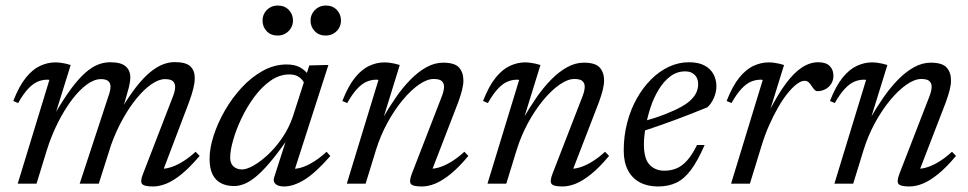

<svg xmlns="http://www.w3.org/2000/svg" viewBox="-20 -664 3500 694"><path d="M565 -36 565.5 -54Q582 -54 602 -61Q622 -68 644 -82Q666 -96 687 -115.5L701.5 -100.5Q666 -58.5 636 -34.2Q606 -10 580.8 0Q555.5 10 533 10Q500.5 10 493.2 0.5Q486 -9 497.5 -37L604 -312.5Q608.5 -323.5 610.8 -332.8Q613 -342 613 -350Q613 -363 605 -370.5Q597 -378 576.5 -378Q554 -378 527.2 -359.5Q500.5 -341 473.5 -308Q446.5 -275 422.5 -231.5Q398.5 -188 381 -138.5L337 0H268L371 -313.5Q373.5 -320.5 375.5 -327Q377.5 -333.5 378.5 -339.5Q379.5 -345.5 379.5 -350.5Q379.5 -363.5 371.5 -370.8Q363.5 -378 344.5 -378Q320.5 -378 293.2 -358Q266 -338 239.5 -302.8Q213 -267.5 189.5 -221Q166 -174.5 149.5 -122L112 0H44L158.5 -375Q156.5 -375.5 154.8 -375.8Q153 -376 151 -376Q133 -376 116 -368.8Q99 -361.5 81.8 -343.2Q64.5 -325 45.5 -291.5L28 -299Q49 -353 73.5 -383.2Q98 -413.5 125.2 -426Q152.5 -438.5 179.5 -438.5Q189.5 -438.5 198.8 -437.2Q208 -436 217.2 -434Q226.5 -432 235.5 -429L179 -247.5H175.5Q208.5 -304.5 236 -341.8Q263.5 -379 287.5 -400.2Q311.5 -421.5 333.5 -430.2Q355.5 -439 378 -439Q417.5 -439 434.2 -424.2Q451 -409.5 451 -384.5Q451 -368.5 445.5 -347Q440 -325.5 431.5 -297L423 -270H418.5Q447 -317.5 472.5 -350Q498 -382.5 521.8 -402.2Q545.5 -422 567.8 -430.8Q590 -439.5 611.5 -439.5Q652 -439.5 668 -424.2Q684 -409 684 -382Q684 -365.5 678.8 -344Q673.5 -322.5 663 -294Z M971 -23 1023 -185H1036Q998 -129 967.8 -91.5Q937.5 -54 912.8 -32Q888 -10 867 -0.8Q846 8.5 826.5 8.5Q799.5 8.5 779.5 -1.5Q759.5 -11.5 748.5 -33.2Q737.5 -55 737.5 -90Q737.5 -128 752.2 -173.8Q767 -219.5 793 -264.8Q819 -310 854 -347.8Q889 -385.5 930.2 -408.2Q971.5 -431 1016 -431Q1045 -431 1064 -420.8Q1083 -410.5 1098.5 -389.5L1079.5 -363Q1075 -375.5 1061.2 -385.2Q1047.5 -395 1026 -395Q990.5 -395 958.2 -372.5Q926 -350 899.2 -313.8Q872.5 -277.5 853 -236.5Q833.5 -195.5 822.8 -157.8Q812 -120 812 -94.5Q812 -73 824.2 -62.2Q836.5 -51.5 855 -51.5Q871.5 -51.5 896.8 -65.8Q922 -80 949.2 -105.5Q976.5 -131 1000.5 -166.2Q1024.5 -201.5 1038.5 -242.5L1098 -427.5L1157 -429H1167L1040.5 -36L1032 -54.5Q1048 -52 1069.5 -58.5Q1091 -65 1114.5 -79.8Q1138 -94.5 1160.5 -115.5L1174 -100Q1120 -38.5 1080.2 -14.2Q1040.5 10 1007 10Q985.5 10 975.8 1Q966 -8 971 -23ZM983.5 -535.5Q959 -535.5 944 -551.2Q929 -567 929 -589.5Q929 -604.5 936 -616.8Q943 -629 955.5 -636.5Q968 -644 984 -644Q1008.5 -644 1023.8 -628.2Q1039 -612.5 1039 -590Q1039 -575 1031.8 -562.8Q1024.5 -550.5 1012.2 -543Q1000 -535.5 983.5 -535.5ZM1157 -535.5Q1133 -535.5 1117.8 -551.2Q1102.5 -567 1102.5 -589.5Q1102.5 -604.5 1109.8 -616.8Q1117 -629 1129.5 -636.5Q1142 -644 1158 -644Q1182.5 -644 1197.5 -628.2Q1212.5 -612.5 1212.5 -590Q1212.5 -575 1205.5 -562.8Q1198.5 -550.5 1186 -543Q1173.5 -535.5 1157 -535.5Z M1235 -291.5 1217.5 -299Q1238.5 -353 1263 -383.2Q1287.5 -413.5 1314.8 -426Q1342 -438.5 1369 -438.5Q1379 -438.5 1388.2 -437.2Q1397.5 -436 1406.8 -434Q1416 -432 1425 -429L1364.5 -233.5H1361.5Q1384.5 -273.5 1410 -310.5Q1435.5 -347.5 1463.5 -376Q1491.5 -404.5 1521.2 -421Q1551 -437.5 1582 -437.5Q1623.5 -437.5 1639.2 -419.8Q1655 -402 1655 -373.5Q1655 -357.5 1650 -338Q1645 -318.5 1636.5 -295L1536.5 -36L1537 -54Q1553.5 -54 1573.5 -61Q1593.5 -68 1615.5 -82Q1637.5 -96 1658.5 -115.5L1673 -100.5Q1638 -58.5 1607.8 -34.2Q1577.5 -10 1552.5 0Q1527.5 10 1504.5 10Q1472 10 1465 0.5Q1458 -9 1469 -37L1575 -310.5Q1579.5 -321.5 1582.2 -331.8Q1585 -342 1585 -350.5Q1585 -363 1577 -370.8Q1569 -378.5 1547.5 -378.5Q1523.5 -378.5 1494 -358Q1464.5 -337.5 1434.8 -301.5Q1405 -265.5 1380 -219.5Q1355 -173.5 1339 -122L1301.5 0H1233.5L1348 -375Q1346 -375.5 1344.2 -375.8Q1342.5 -376 1340.5 -376Q1322.5 -376 1305.5 -368.8Q1288.5 -361.5 1271.2 -343.2Q1254 -325 1235 -291.5Z M1743.5 -291.5 1726 -299Q1747 -353 1771.5 -383.2Q1796 -413.5 1823.2 -426Q1850.5 -438.5 1877.5 -438.5Q1887.5 -438.5 1896.8 -437.2Q1906 -436 1915.2 -434Q1924.5 -432 1933.5 -429L1873 -233.5H1870Q1893 -273.5 1918.5 -310.5Q1944 -347.5 1972 -376Q2000 -404.5 2029.8 -421Q2059.5 -437.5 2090.5 -437.5Q2132 -437.5 2147.8 -419.8Q2163.5 -402 2163.5 -373.5Q2163.5 -357.5 2158.5 -338Q2153.5 -318.5 2145 -295L2045 -36L2045.5 -54Q2062 -54 2082 -61Q2102 -68 2124 -82Q2146 -96 2167 -115.5L2181.5 -100.5Q2146.5 -58.5 2116.2 -34.2Q2086 -10 2061 0Q2036 10 2013 10Q1980.5 10 1973.5 0.5Q1966.5 -9 1977.5 -37L2083.5 -310.5Q2088 -321.5 2090.8 -331.8Q2093.5 -342 2093.5 -350.5Q2093.5 -363 2085.5 -370.8Q2077.5 -378.5 2056 -378.5Q2032 -378.5 2002.5 -358Q1973 -337.5 1943.2 -301.5Q1913.5 -265.5 1888.5 -219.5Q1863.5 -173.5 1847.5 -122L1810 0H1742L1856.5 -375Q1854.5 -375.5 1852.8 -375.8Q1851 -376 1849 -376Q1831 -376 1814 -368.8Q1797 -361.5 1779.8 -343.2Q1762.5 -325 1743.5 -291.5Z M2456.5 -406Q2427 -406 2403.2 -388.2Q2379.5 -370.5 2361.5 -341.2Q2343.5 -312 2331.8 -276.8Q2320 -241.5 2313.8 -206Q2307.5 -170.5 2307.5 -141.5Q2307.5 -90 2328 -68.5Q2348.5 -47 2381.5 -47Q2404.5 -47 2424.5 -55Q2444.5 -63 2463 -83.2Q2481.5 -103.5 2499.5 -140H2527Q2502 -82.5 2477.5 -49.8Q2453 -17 2424.5 -3.5Q2396 10 2358.5 10Q2320.5 10 2292.8 -4.8Q2265 -19.5 2249.8 -48.5Q2234.5 -77.5 2234.5 -120Q2234.5 -172.5 2247 -220.5Q2259.5 -268.5 2281.8 -308Q2304 -347.5 2333.5 -377Q2363 -406.5 2398 -422.8Q2433 -439 2470 -439Q2505 -439 2527 -427Q2549 -415 2559.2 -395.2Q2569.5 -375.5 2569.5 -352.5Q2569.5 -331 2560.2 -309.8Q2551 -288.5 2536.5 -276Q2508 -264.5 2479 -253Q2450 -241.5 2420.2 -230.5Q2390.5 -219.5 2360.8 -209.2Q2331 -199 2301 -189L2302.5 -224.5Q2351 -238 2385.8 -251.8Q2420.5 -265.5 2443.5 -278.5Q2466.5 -291.5 2479.5 -305Q2492.5 -318.5 2498 -332Q2503.5 -345.5 2503.5 -359.5Q2503.5 -373.5 2498 -383.8Q2492.5 -394 2482.2 -400Q2472 -406 2456.5 -406Z M2737 -375Q2735 -375.5 2733.2 -375.8Q2731.5 -376 2729.5 -376Q2711.5 -376 2694.5 -368.8Q2677.5 -361.5 2660.2 -343.2Q2643 -325 2624 -291.5L2606.5 -299Q2627.5 -353 2652 -383.2Q2676.5 -413.5 2703.8 -426Q2731 -438.5 2758 -438.5Q2768 -438.5 2777.2 -437.2Q2786.5 -436 2795.8 -434Q2805 -432 2814 -429L2761.5 -259.5H2759Q2791 -322 2820.2 -361.5Q2849.5 -401 2878.5 -420Q2907.5 -439 2937.5 -439Q2966 -439 2979.2 -425.2Q2992.5 -411.5 2992.5 -390Q2992.5 -374 2984.5 -361.2Q2976.5 -348.5 2963.2 -341.5Q2950 -334.5 2934.5 -334.5Q2930 -334.5 2925.5 -338.2Q2921 -342 2914.5 -352Q2908.5 -362 2902.5 -367Q2896.5 -372 2888.5 -372Q2876 -372 2860.2 -360.2Q2844.5 -348.5 2827.2 -327.2Q2810 -306 2793 -276.5Q2776 -247 2760.2 -211.5Q2744.5 -176 2732.5 -136.5L2690.5 0H2622.5Z M2997.5 -291.5 2980 -299Q3001 -353 3025.5 -383.2Q3050 -413.5 3077.2 -426Q3104.5 -438.5 3131.5 -438.5Q3141.5 -438.5 3150.8 -437.2Q3160 -436 3169.2 -434Q3178.5 -432 3187.5 -429L3127 -233.5H3124Q3147 -273.5 3172.5 -310.5Q3198 -347.5 3226 -376Q3254 -404.5 3283.8 -421Q3313.5 -437.5 3344.5 -437.5Q3386 -437.5 3401.8 -419.8Q3417.5 -402 3417.5 -373.5Q3417.5 -357.5 3412.5 -338Q3407.5 -318.5 3399 -295L3299 -36L3299.5 -54Q3316 -54 3336 -61Q3356 -68 3378 -82Q3400 -96 3421 -115.5L3435.5 -100.5Q3400.5 -58.5 3370.2 -34.2Q3340 -10 3315 0Q3290 10 3267 10Q3234.5 10 3227.5 0.5Q3220.5 -9 3231.5 -37L3337.5 -310.5Q3342 -321.5 3344.8 -331.8Q3347.5 -342 3347.5 -350.5Q3347.5 -363 3339.5 -370.8Q3331.5 -378.5 3310 -378.5Q3286 -378.5 3256.5 -358Q3227 -337.5 3197.2 -301.5Q3167.5 -265.5 3142.5 -219.5Q3117.5 -173.5 3101.5 -122L3064 0H2996L3110.5 -375Q3108.5 -375.5 3106.8 -375.8Q3105 -376 3103 -376Q3085 -376 3068 -368.8Q3051 -361.5 3033.8 -343.2Q3016.5 -325 2997.5 -291.5Z"/></svg>

Font: Newsreader 20pt
Style: Italic
Weight: 400
Italic angle: -17°
Version: Version 1.003